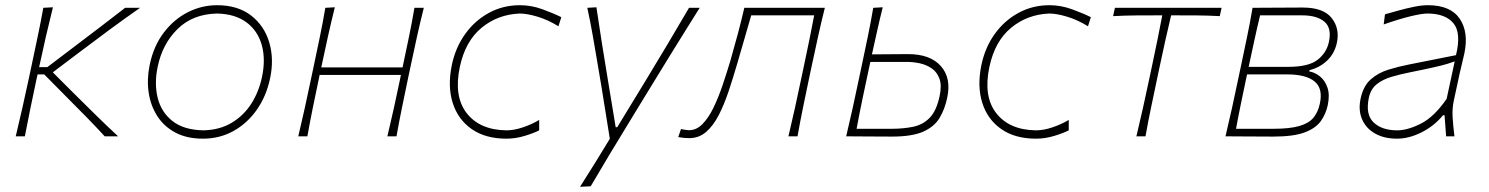

<svg xmlns="http://www.w3.org/2000/svg" viewBox="-20 -524 5724 738"><path d="M40.5 0Q54 -56.5 65.8 -108.5Q77.5 -160.5 90.5 -221L101 -270.5Q114 -331.5 125.2 -385Q136.5 -438.5 146.5 -494L183.5 -496Q169.5 -440 157 -386Q144.5 -332 131.5 -271L130.5 -266H162L267.5 -346Q316.5 -383 365.2 -420.2Q414 -457.5 461 -494H518.5Q457.5 -451.5 399.8 -408.8Q342 -366 285 -323L183 -246L259 -170Q302 -127.5 345.2 -84.8Q388.5 -42 434 0H382.5Q348.5 -37 312.8 -73.5Q277 -110 240 -147L150 -238H124.5L120.5 -220.5Q107.5 -160 97 -108.2Q86.5 -56.5 75.5 0Z M760 9Q698.5 9 654.5 -14.2Q610.5 -37.5 584.8 -77.5Q559 -117.5 551.5 -168Q544 -218.5 555 -273Q570 -346.5 609.2 -398.2Q648.5 -450 702 -477Q755.5 -504 814 -504Q894 -504 945 -464.5Q996 -425 1015 -360.8Q1034 -296.5 1018 -222Q1003.5 -154 967 -102Q930.5 -50 877.5 -20.5Q824.5 9 760 9ZM762 -23Q824.5 -24.5 870.5 -52Q916.5 -79.5 945.8 -125.2Q975 -171 987 -228Q1001.5 -296 986.2 -350.8Q971 -405.5 927.5 -438Q884 -470.5 814 -472Q721 -470 662.5 -412.5Q604 -355 586 -267Q572.5 -202.5 586.2 -147.5Q600 -92.5 643.2 -58.5Q686.5 -24.5 762 -23Z M1126.5 0Q1140 -56.5 1151.5 -108.8Q1163 -161 1175.5 -221L1186 -270.5Q1199 -332 1210 -385Q1221 -438 1230.5 -494L1267 -496Q1253 -439.5 1241 -385.8Q1229 -332 1216 -270.5L1215 -265H1527.5L1528.5 -270.5Q1541.5 -332 1552.5 -385Q1563.5 -438 1573 -494H1609Q1595 -438 1583.2 -385Q1571.5 -332 1558.5 -270.5L1548 -221Q1535.5 -161 1524.8 -108.8Q1514 -56.5 1504 0H1469Q1482.5 -56.5 1494 -108.8Q1505.5 -161 1518 -221L1521 -236H1208.5L1205.5 -221Q1193 -161 1182.2 -108.8Q1171.5 -56.5 1161.5 0Z M1926.5 9Q1846 9 1793.2 -27.8Q1740.5 -64.5 1720.2 -128.2Q1700 -192 1716.5 -273Q1730.5 -341 1767.8 -393Q1805 -445 1859.2 -474.5Q1913.5 -504 1978.5 -504Q2022 -504 2064.8 -488.5Q2107.5 -473 2137.5 -458L2126.5 -423Q2086 -448 2045.8 -460Q2005.5 -472 1977.5 -472Q1893 -468.5 1830.8 -417Q1768.5 -365.5 1747.5 -267Q1723.5 -154 1773.8 -89.2Q1824 -24.5 1926.5 -23Q1956.5 -23 1990.8 -34.8Q2025 -46.5 2052.5 -63V-23Q2032.5 -12.5 1997.2 -1.8Q1962 9 1926.5 9Z M2209.5 194Q2238.5 148 2267.5 101.8Q2296.5 55.5 2324 9.5Q2316 -39 2308.2 -89.2Q2300.5 -139.5 2292.5 -187L2277.5 -276Q2268.5 -329.5 2258.8 -385.2Q2249 -441 2237.5 -494L2272.5 -496Q2283 -424 2294 -355.2Q2305 -286.5 2317 -214L2346.5 -35H2352.5L2462.5 -215.5Q2506 -287 2547 -355.8Q2588 -424.5 2628.5 -494H2669.5Q2644 -453.5 2620.8 -416.2Q2597.5 -379 2570 -334.5Q2542.5 -290 2504.5 -228L2419.5 -89Q2361 6.5 2321.5 72.2Q2282 138 2250.5 192Z M2629 7Q2608.5 7 2587 3L2597.5 -28Q2605.5 -26 2614.5 -24.8Q2623.5 -23.5 2628.5 -23.5Q2657 -23.5 2680.2 -47.2Q2703.5 -71 2722.5 -110.2Q2741.5 -149.5 2757.5 -196.8Q2773.5 -244 2787.5 -291Q2802 -341.5 2815.8 -393Q2829.5 -444.5 2841 -494H3150.5Q3136.5 -438 3124.8 -385Q3113 -332 3100 -270.5L3089.5 -221Q3077 -161 3066.2 -108.8Q3055.5 -56.5 3045.5 0H3010.5Q3024 -56.5 3035.5 -108.8Q3047 -161 3059.5 -221L3070 -270.5Q3081.5 -325.5 3091 -371Q3100.5 -416.5 3109.5 -465H2867.5Q2841 -375.5 2814.5 -282Q2798 -225.5 2780.8 -173.8Q2763.5 -122 2742.5 -81.2Q2721.5 -40.5 2694 -16.8Q2666.5 7 2629 7Z M3232.5 0Q3246 -56.5 3257.5 -108.8Q3269 -161 3281.5 -221L3292 -270.5Q3305 -332 3316 -385Q3327 -438 3336.5 -494L3373 -496Q3361.5 -450 3351.8 -406.2Q3342 -362.5 3331.5 -315Q3361 -315 3399.2 -315.5Q3437.5 -316 3470.5 -316Q3555.5 -316 3596.2 -270.2Q3637 -224.5 3621 -149Q3612 -105.5 3592 -71.5Q3572 -37.5 3529.2 -18.2Q3486.5 1 3408 1Q3357 1 3310.5 0.5Q3264 0 3232.5 0ZM3272.5 -29H3407Q3453 -29 3490.2 -36.8Q3527.5 -44.5 3553.5 -71.2Q3579.5 -98 3591.5 -154Q3600.5 -195.5 3591 -221.5Q3581.5 -247.5 3560.8 -261.5Q3540 -275.5 3514.8 -280.8Q3489.5 -286 3467.5 -286H3325.5Q3323.5 -278.5 3322 -270.5Q3308 -205.5 3296 -148Q3284 -90.5 3272.5 -29Z M3962 9Q3881.5 9 3828.8 -27.8Q3776 -64.5 3755.8 -128.2Q3735.5 -192 3752 -273Q3766 -341 3803.2 -393Q3840.5 -445 3894.8 -474.5Q3949 -504 4014 -504Q4057.5 -504 4100.2 -488.5Q4143 -473 4173 -458L4162 -423Q4121.5 -448 4081.2 -460Q4041 -472 4013 -472Q3928.5 -468.5 3866.2 -417Q3804 -365.5 3783 -267Q3759 -154 3809.2 -89.2Q3859.5 -24.5 3962 -23Q3992 -23 4026.2 -34.8Q4060.5 -46.5 4088 -63V-23Q4068 -12.5 4032.8 -1.8Q3997.5 9 3962 9Z M4348 0Q4361.5 -56.5 4373.2 -108.8Q4385 -161 4397.5 -221L4408 -270.5Q4419.5 -325.5 4429 -371Q4438.5 -416.5 4447.5 -465H4445Q4400.5 -465 4353 -464.8Q4305.5 -464.5 4258.5 -462L4265.5 -494H4675.5L4668.5 -462Q4623 -464.5 4575.8 -464.8Q4528.5 -465 4484 -465H4481.5Q4470 -416.5 4459.8 -371Q4449.5 -325.5 4438 -270.5L4427.5 -221Q4415 -161 4404 -108.8Q4393 -56.5 4383 0Z M4690.5 0Q4704 -56.5 4715.5 -108.8Q4727 -161 4739.5 -221L4750 -270.5Q4763 -332 4774 -385Q4785 -438 4794.5 -494Q4831.5 -494 4885.8 -494.5Q4940 -495 4987.5 -495Q5067 -495 5098.8 -454.5Q5130.5 -414 5118.5 -359Q5109.5 -318 5081 -291Q5052.5 -264 5013.5 -254.5L5012.5 -249.5Q5033.5 -246 5053 -230.8Q5072.5 -215.5 5082.2 -187.8Q5092 -160 5083.5 -119.5Q5076.5 -86.5 5057.2 -59Q5038 -31.5 4995.2 -15.2Q4952.5 1 4874.5 1Q4821.5 1 4772.5 0.5Q4723.5 0 4690.5 0ZM4823.5 -465Q4811.5 -415.5 4801.8 -370.5Q4792 -325.5 4781 -274L4779.5 -267H4930.5Q5010.5 -267 5045 -294.5Q5079.5 -322 5088 -363Q5099.5 -416 5070.8 -440.5Q5042 -465 4985.5 -465ZM4731 -29H4874.5Q4937.5 -29 4974 -39.5Q5010.5 -50 5028.2 -71.2Q5046 -92.5 5053 -125Q5066 -183.5 5033 -210.8Q5000 -238 4928.5 -238H4773.5L4770 -222.5Q4759 -169.5 4749.5 -124Q4740 -78.5 4731 -29Z M5349.5 9Q5300 9 5265 -11Q5230 -31 5215 -66.5Q5200 -102 5210.5 -148Q5221 -194.5 5249.2 -219.2Q5277.5 -244 5316 -256Q5354.5 -268 5395.5 -276L5576.5 -312Q5597.5 -398.5 5566.2 -435.2Q5535 -472 5466.5 -472Q5445.5 -472 5401.8 -461.5Q5358 -451 5298.5 -430L5303.5 -469Q5327 -475.5 5356.5 -483.8Q5386 -492 5415.5 -498Q5445 -504 5468.5 -504Q5555.5 -504 5590.8 -452Q5626 -400 5608.5 -318Q5604 -297 5597.5 -271Q5591 -245 5584 -211L5568 -137Q5561.5 -107 5563.5 -73.5Q5565.5 -40 5570.5 0H5538.5L5532.5 -81H5526.5Q5493 -40 5444.5 -15.5Q5396 9 5349.5 9ZM5350.5 -23Q5390.5 -23 5441.5 -48.8Q5492.5 -74.5 5540.5 -144L5571.5 -288Q5561 -284 5544 -278.8Q5527 -273.5 5493.2 -265.8Q5459.5 -258 5399.5 -246Q5361.5 -238.5 5328 -228.5Q5294.5 -218.5 5271.5 -200Q5248.5 -181.5 5241.5 -148Q5228 -83.5 5260 -53.2Q5292 -23 5350.5 -23Z"/></svg>

Font: Commissioner Flair Thin
Style: Italic
Weight: 100
Italic angle: -12°
Designer: Kostas Bartsokas
Foundry: Kostas Bartsokas
Version: Version 1.000; ttfautohint (v1.8.3)